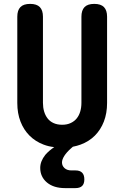

<svg xmlns="http://www.w3.org/2000/svg" viewBox="-20 -750 640 988"><path d="M69 -664Q69 -697 85 -713.5Q101 -730 135 -730Q169 -730 185 -713.5Q201 -697 201 -664V-221Q201 -197 207 -176.5Q213 -156 225 -140.5Q237 -125 256 -116.5Q275 -108 300 -108Q325 -108 344 -117Q363 -126 375 -141Q387 -156 393 -176.5Q399 -197 399 -221V-664Q399 -697 415 -713.5Q431 -730 465 -730Q499 -730 515 -713.5Q531 -697 531 -664V-220Q531 -167 514.5 -124.5Q498 -82 468 -52Q438 -22 395 -6Q376 1 355 5L347 12Q323 33 311 52Q299 71 299 86Q299 103 312 115Q325 127 348 127H369Q391 127 402.5 138.5Q414 150 414 173Q414 196 402.5 207Q391 218 368 218H315Q256 218 221.5 189Q187 160 187 114Q187 80 213 47Q231 26 259 7Q230 4 204 -6Q162 -22 132 -52Q102 -82 85.5 -124.5Q69 -167 69 -220Z"/></svg>

Font: Maple Mono NL
Style: Bold
Weight: 700
Monospace: yes
Designer: subframe7536
Version: Version 7.000